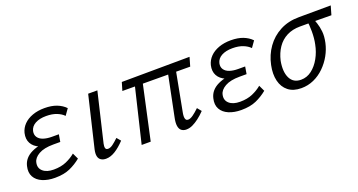

<svg xmlns="http://www.w3.org/2000/svg" viewBox="-34 -805 2230 1196"><g transform="rotate(-20 1081.0 -207.5)"><path d="M182 8Q135 8 99.5 -7Q64 -22 48 -51Q32 -80 42 -121Q54 -172 107.5 -197.5Q161 -223 242 -223L239 -194Q192 -194 156 -209Q120 -224 104.5 -252.5Q89 -281 98 -320Q106 -351 128.5 -374Q151 -397 186.5 -410Q222 -423 267 -423Q313 -423 347 -410Q381 -397 404 -373L375 -332Q358 -350 329 -361.5Q300 -373 260 -373Q216 -373 187.5 -357.5Q159 -342 152 -313Q147 -289 158.5 -272Q170 -255 194 -247Q218 -239 250 -239H296L288 -191H242Q180 -191 145 -171Q110 -151 104 -122Q96 -87 120.5 -65Q145 -43 192 -43Q240 -43 275.5 -58.5Q311 -74 337 -96L356 -56Q322 -28 281.5 -10Q241 8 182 8Z M521 5Q502 5 488.5 -3.5Q475 -12 471 -29.5Q467 -47 473 -74L554 -414H615L538 -89Q534 -71 537 -60Q540 -49 554 -49Q569 -49 586 -61.5Q603 -74 625 -95L647 -69Q614 -34 582.5 -14.5Q551 5 521 5Z M1053 5Q1035 5 1022 -4.5Q1009 -14 1005.5 -36Q1002 -58 1010 -94L1074 -409H1126L1067 -98Q1065 -87 1065 -75.5Q1065 -64 1069.5 -56.5Q1074 -49 1085 -49Q1099 -49 1117.5 -62Q1136 -75 1160 -98L1182 -71Q1160 -48 1137.5 -31Q1115 -14 1094.5 -4.5Q1074 5 1053 5ZM758 0 856 -409H907L818 0ZM1209 -355 760 -357 776 -411 1226 -414Z M1417 8Q1370 8 1334.5 -7Q1299 -22 1283 -51Q1267 -80 1277 -121Q1289 -172 1342.5 -197.5Q1396 -223 1477 -223L1474 -194Q1427 -194 1391 -209Q1355 -224 1339.5 -252.5Q1324 -281 1333 -320Q1341 -351 1363.5 -374Q1386 -397 1421.5 -410Q1457 -423 1502 -423Q1548 -423 1582 -410Q1616 -397 1639 -373L1610 -332Q1593 -350 1564 -361.5Q1535 -373 1495 -373Q1451 -373 1422.5 -357.5Q1394 -342 1387 -313Q1382 -289 1393.5 -272Q1405 -255 1429 -247Q1453 -239 1485 -239H1531L1523 -191H1477Q1415 -191 1380 -171Q1345 -151 1339 -122Q1331 -87 1355.5 -65Q1380 -43 1427 -43Q1475 -43 1510.5 -58.5Q1546 -74 1572 -96L1591 -56Q1557 -28 1516.5 -10Q1476 8 1417 8Z M1815 8Q1762 8 1729 -18Q1696 -44 1685 -89.5Q1674 -135 1686 -192Q1699 -255 1734.5 -305Q1770 -355 1825 -384Q1880 -413 1951 -413L2162 -414L2145 -355Q2084 -356 2031 -356Q1978 -356 1937 -356Q1887 -356 1849 -336.5Q1811 -317 1786.5 -281Q1762 -245 1751 -197Q1738 -127 1759 -84.5Q1780 -42 1831 -42Q1870 -42 1902 -66.5Q1934 -91 1956.5 -131.5Q1979 -172 1988 -219Q1992 -237 1994 -258.5Q1996 -280 1996 -302.5Q1996 -325 1994.5 -344Q1993 -363 1989 -374L2028 -384Q2036 -362 2044.5 -337Q2053 -312 2056.5 -280Q2060 -248 2051 -206Q2042 -165 2021 -127Q2000 -89 1968.5 -58Q1937 -27 1898 -9.5Q1859 8 1815 8Z"/></g></svg>

Font: Ysabeau Infant
Style: Italic
Weight: 400
Italic angle: -12°
Designer: Christian Thalmann (Catharsis Fonts)
Version: Version 2.001;gftools[0.9.30]; featfreeze: ss01,ss02,lnum